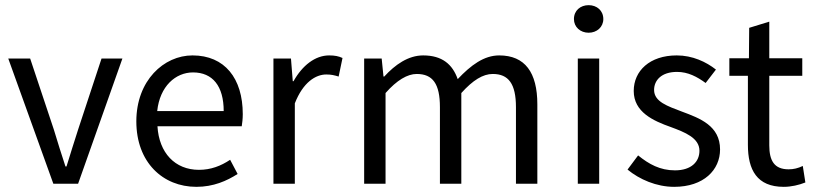

<svg xmlns="http://www.w3.org/2000/svg" viewBox="-20 -713 3164 745"><path d="M12 -486 187 0H283L455 -486H374L283 -210C268 -163 252 -113 238 -67H234C219 -113 203 -163 189 -210L97 -486Z M509 -242C509 -83 612 12 742 12C808 12 860 -11 902 -38L873 -93C837 -69 798 -54 752 -54C659 -54 597 -120 591 -223H918C920 -235 922 -253 922 -270C922 -409 852 -498 727 -498C616 -498 509 -401 509 -242ZM848 -282H590C600 -378 661 -432 729 -432C805 -432 848 -379 848 -282Z M1041 -486V0H1124V-312C1156 -394 1205 -424 1246 -424C1266 -424 1277 -421 1294 -416L1309 -488C1294 -495 1279 -498 1257 -498C1203 -498 1153 -459 1119 -398H1116L1109 -486Z M1393 -486V0H1476V-352C1520 -402 1561 -426 1597 -426C1659 -426 1687 -388 1687 -297V0H1770V-352C1815 -402 1854 -426 1892 -426C1953 -426 1982 -388 1982 -297V0H2065V-308C2065 -432 2017 -498 1917 -498C1858 -498 1807 -460 1756 -406C1736 -463 1696 -498 1622 -498C1564 -498 1513 -462 1471 -416H1468L1461 -486Z M2207 -639C2207 -608 2232 -586 2264 -586C2296 -586 2321 -608 2321 -639C2321 -672 2296 -693 2264 -693C2232 -693 2207 -672 2207 -639ZM2222 -486V0H2305V-486Z M2415 -55C2461 -17 2527 12 2596 12C2711 12 2774 -54 2774 -133C2774 -225 2696 -254 2626 -280C2571 -301 2518 -318 2518 -364C2518 -401 2546 -434 2607 -434C2650 -434 2685 -415 2718 -391L2758 -443C2720 -473 2667 -498 2606 -498C2501 -498 2439 -438 2439 -360C2439 -278 2515 -244 2583 -220C2637 -200 2694 -178 2694 -128C2694 -86 2663 -52 2599 -52C2541 -52 2498 -76 2456 -110Z M3021 12C3050 12 3080 5 3105 -5L3095 -69C3076 -60 3059 -56 3040 -56C2984 -56 2965 -90 2965 -149V-419H3093V-487H2965V-629L2887 -605L2886 -487H2810V-419H2882V-151C2882 -54 2917 12 3021 12Z"/></svg>

Font: Cambridge Sans
Style: Regular
Weight: 400
Version: Version 2.020;PS 002.020;hotconv 1.0.88;makeotf.lib2.5.64775